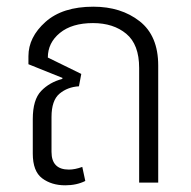

<svg xmlns="http://www.w3.org/2000/svg" viewBox="-20 -546 571 574"><path d="M175 8Q209 8 235 -5L226 -47Q204 -39 186 -39Q134 -39 134 -92V-196Q134 -246 158 -266Q182 -286 216 -288L223 -325L123 -374Q123 -418 159 -447.5Q195 -477 258 -477Q319 -477 357.5 -445Q396 -413 396 -343V0H453V-350Q453 -439 397.5 -482.5Q342 -526 259 -526Q167 -526 116 -480.5Q65 -435 65 -378V-354L167 -313L166 -310Q128 -300 103 -274Q78 -248 78 -190V-87Q78 -34 106 -13Q134 8 175 8Z"/></svg>

Font: Noto Sans Thai UI SemiCondensed Light
Style: Regular
Weight: 300
Width: 4
Designer: Monotype Design Team
Foundry: Monotype Imaging Inc.
Version: Version 1.901